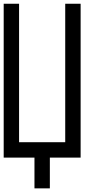

<svg xmlns="http://www.w3.org/2000/svg" viewBox="-20 -937 540 1040"><path d="M0 -83.3V-916.7H83.3V-166.7H333.3V-916.7H416.7V-83.3H250V83.3H166.7V-83.3Z"/></svg>

Font: GalmuriMono11 Regular
Style: Regular
Weight: 400
Designer: Lee Minseo (quiple)
Version: Version 2.399;hotconv 1.1.1;makeotfexe 2.6.0 DEVELOPMENT